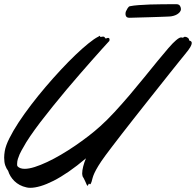

<svg xmlns="http://www.w3.org/2000/svg" viewBox="-35 -877 937 918"><path d="M484.9 -678.2Q474.1 -666.5 453.4 -643.6Q432.6 -620.6 405.5 -589.8Q378.4 -559.1 346.7 -522.7Q314.9 -486.3 282.2 -447.3Q249.5 -408.2 217.8 -368.9Q186 -329.6 158.4 -293.5Q130.9 -257.3 109.4 -225.8Q87.9 -194.3 76.2 -171.9Q73.2 -167 68.4 -158.4Q63.5 -149.9 58.8 -139.4Q54.2 -128.9 50.5 -117.2Q46.9 -105.5 46.9 -94.2Q46.9 -90.8 46.9 -88.4Q46.9 -85.9 47.9 -83Q58.6 -69.8 83 -69.8Q103.5 -69.8 131.1 -78.6Q158.7 -87.4 190.4 -102.3Q222.2 -117.2 256.3 -137.2Q290.5 -157.2 323.7 -179.9Q356.9 -202.6 387.7 -226.3Q418.5 -250 443.8 -272.9Q476.6 -302.2 512.7 -341.3Q548.8 -380.4 584.7 -422.6Q620.6 -464.8 654.8 -507.1Q689 -549.3 718.3 -585.2Q747.6 -621.1 770.3 -647.2Q793 -673.3 806.2 -684.1Q816.4 -692.9 822.3 -695.6Q828.1 -698.2 831.1 -698.2Q833.5 -698.2 835 -697.5Q836.4 -696.8 837.9 -696.8Q840.8 -696.8 843.5 -699Q846.2 -701.2 849.1 -701.2Q856 -701.2 862.5 -696.5Q869.1 -691.9 869.1 -685.1Q869.1 -683.6 871.1 -682.9Q873 -682.1 875.5 -681.2Q877.9 -680.2 879.9 -677.7Q881.8 -675.3 881.8 -670.9Q881.8 -664.1 875.2 -652.3Q868.7 -640.6 850.1 -618.2Q841.8 -607.9 823.2 -585Q804.7 -562 779.8 -530.8Q754.9 -499.5 725.1 -461.9Q695.3 -424.3 664.3 -385.3Q633.3 -346.2 603 -307.6Q572.8 -269 546.6 -235.4Q520.5 -201.7 500.2 -175Q480 -148.4 469.2 -133.8Q447.3 -104 435.1 -83.7Q422.9 -63.5 416.5 -49.6Q410.2 -35.6 407.7 -26.1Q405.3 -16.6 402.8 -7.8Q400.4 -1 398.9 1.5Q397.5 3.9 396 3.9Q393.6 3.9 392.6 2.4Q391.6 1 390.1 1Q389.6 1 388.2 3.9Q386.7 6.8 385.7 9Q384.8 11.2 383.8 11.2Q382.3 11.2 379.9 6.8Q377.4 2.4 373 -8.8Q368.7 -19 366 -23.4Q363.3 -27.8 362.1 -30Q360.8 -32.2 360.1 -33.4Q359.4 -34.7 358.9 -39.1Q358.9 -40.5 358.4 -42.5Q357.9 -44.4 357.9 -46.9Q357.9 -62 362.8 -81.3Q367.7 -100.6 376 -120.1Q333 -83.5 293.9 -56.6Q254.9 -29.8 221.2 -12.7Q187.5 4.4 159.4 12.7Q131.3 21 109.9 21Q104.5 21 100.1 20.5Q95.7 20 91.8 19Q73.7 15.1 59.3 7.3Q44.9 -0.5 33.9 -11.2Q22.9 -22 15.4 -34.4Q7.8 -46.9 3.9 -60.1Q-4.4 -70.8 -9.8 -85.9Q-15.1 -101.1 -15.1 -123Q-15.1 -137.2 -12.2 -154.8Q-7.8 -180.7 9.8 -215.8Q27.3 -251 53.7 -291.3Q80.1 -331.5 113.3 -375Q146.5 -418.5 182.6 -460.9Q218.8 -503.4 255.4 -542.7Q292 -582 325.4 -614Q358.9 -646 387.2 -668.9Q415.5 -691.9 434.1 -701.2L442.9 -706.1Q443.8 -706.1 443.8 -704.1V-702.1Q443.8 -700.2 445.8 -700.2Q448.2 -700.2 451.7 -701.2Q455.1 -702.1 458 -702.1Q463.4 -702.1 465.8 -698.2Q468.3 -692.9 471.2 -692.9Q473.6 -692.9 475.8 -694.3Q478 -695.8 481.9 -695.8Q485.8 -695.8 487.3 -693.4Q488.8 -690.9 488.8 -687Q488.8 -684.6 488 -682.1Q487.3 -679.7 484.9 -678.2ZM830.1 -834Q830.1 -825.7 824.7 -819.3Q819.3 -813 811.5 -808.3Q803.7 -803.7 794.4 -801.3Q785.2 -798.8 777.8 -798.3Q773.9 -797.9 758.8 -797.4Q743.7 -796.9 723.4 -796.1Q703.1 -795.4 680.2 -794.7Q657.2 -793.9 637.2 -793.5Q617.2 -793 602.8 -792.5Q588.4 -792 585 -792Q572.8 -792 568.8 -797.6Q564.9 -803.2 564.9 -810.1Q564.9 -815.4 565.9 -819.3Q566.9 -823.2 567.9 -824.2Q570.3 -830.1 575.4 -838.1Q580.6 -846.2 585.9 -847.2Q602.1 -850.6 627.2 -852.5Q652.3 -854.5 682.1 -855.5Q711.9 -856.4 744.6 -856.7Q777.3 -856.9 809.1 -856.9Q815.4 -856.9 819.6 -854.5Q823.7 -852.1 825.9 -848.4Q828.1 -844.7 829.1 -840.8Q830.1 -836.9 830.1 -834Z"/></svg>

Font: Oregano
Style: Italic
Weight: 400
Italic angle: -12°
Designer: Astigmatic (AOETI)
Foundry: Astigmatic (AOETI)
Version: Version 1.000